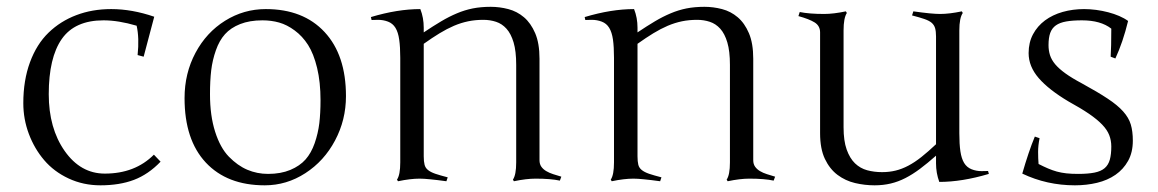

<svg xmlns="http://www.w3.org/2000/svg" viewBox="-20 -535 3467 575"><path d="M280.8 20Q229.5 20 185.5 -0.5Q141.6 -21 112.3 -55.4Q83 -89.8 66.4 -134Q49.8 -178.2 49.8 -226.1Q49.8 -294.4 69.8 -348.6Q89.8 -402.8 125.5 -437.3Q161.1 -471.7 208.7 -489.7Q256.3 -507.8 313 -507.8Q375.5 -507.8 441.9 -484.9L410.2 -365.2L392.1 -370.1Q397.5 -421.4 389.2 -458Q334.5 -474.1 290 -474.1Q204.1 -474.1 165 -418.2Q126 -362.3 126 -252.9Q126 -150.9 173.6 -83Q221.2 -15.1 293.9 -15.1Q384.3 -15.1 440.9 -71.8L460.9 -50.8Q424.3 -12.7 381.1 3.7Q337.9 20 280.8 20Z M775.9 -507.8Q888.2 -507.8 952.1 -439Q1016.1 -370.1 1016.1 -247.1Q1016.1 -175.8 983.4 -114.3Q950.7 -52.7 894.5 -16.4Q838.4 20 772.9 20Q660.2 20 596.4 -48.1Q532.7 -116.2 532.7 -241.2Q532.7 -315.4 565.4 -376.7Q598.1 -438 654.1 -472.9Q710 -507.8 775.9 -507.8ZM766.1 -474.1Q727.5 -474.1 699.2 -462.9Q670.9 -451.7 653.8 -432.6Q636.7 -413.6 626.5 -384.3Q616.2 -355 612.5 -324.2Q608.9 -293.5 608.9 -252.9Q608.9 -188.5 624.3 -140.4Q639.6 -92.3 665.5 -65.7Q691.4 -39.1 720.7 -26.6Q750 -14.2 782.7 -14.2Q820.8 -14.2 849.4 -26.1Q877.9 -38.1 895 -57.4Q912.1 -76.7 922.4 -106.2Q932.6 -135.7 936.3 -166Q939.9 -196.3 939.9 -234.9Q939.9 -289.1 929.7 -331.5Q919.4 -374 902.6 -400.4Q885.7 -426.8 862.5 -443.8Q839.4 -460.9 815.9 -467.5Q792.5 -474.1 766.1 -474.1Z M1178.7 -361.8Q1178.7 -394.5 1175.5 -416.5Q1172.4 -438.5 1164.3 -451.7Q1156.2 -464.8 1142.1 -470.2Q1127.9 -475.6 1112.1 -475.6Q1096.2 -475.6 1092.8 -475.1L1090.8 -483.9Q1170.4 -507.8 1238.8 -507.8Q1249 -481.9 1249 -452.1V-438Q1277.3 -457 1301.3 -471.2Q1325.2 -485.4 1348.4 -495.1Q1371.6 -504.9 1396 -509.8Q1420.4 -514.6 1449.7 -514.6Q1476.1 -514.6 1502.2 -507.8Q1528.3 -501 1549.1 -483.4Q1569.8 -465.8 1582.8 -435.5Q1595.7 -405.3 1595.7 -358.9V-55.2Q1595.7 -43.5 1601.3 -35.6Q1606.9 -27.8 1616 -22.5Q1625 -17.1 1636.7 -13.4Q1648.4 -9.8 1661.1 -5.9L1656.7 5.9Q1629.4 0 1584 0Q1556.2 0 1519 7.8L1516.1 2.9Q1525.9 -11.2 1525.9 -48.8V-340.8Q1525.9 -381.8 1518.1 -408Q1510.3 -434.1 1496.8 -449Q1483.4 -463.9 1465.6 -469.7Q1447.8 -475.6 1427.7 -475.6Q1403.3 -475.6 1382.1 -471.2Q1360.8 -466.8 1339.6 -457.8Q1318.4 -448.7 1296.4 -435.3Q1274.4 -421.9 1249 -403.8V-66.9Q1249 -51.3 1251.5 -41.7Q1253.9 -32.2 1261.7 -25.9Q1269.5 -19.5 1283.7 -14.6Q1297.9 -9.8 1320.8 -3.9L1316.9 7.8Q1288.6 3.9 1268.8 2Q1249 0 1236.8 0Q1209 0 1171.9 7.8L1168.9 2.9Q1178.7 -11.2 1178.7 -48.8Z M1818.8 -361.8Q1818.8 -394.5 1815.7 -416.5Q1812.5 -438.5 1804.4 -451.7Q1796.4 -464.8 1782.2 -470.2Q1768.1 -475.6 1752.2 -475.6Q1736.3 -475.6 1732.9 -475.1L1731 -483.9Q1810.5 -507.8 1878.9 -507.8Q1889.2 -481.9 1889.2 -452.1V-438Q1917.5 -457 1941.4 -471.2Q1965.3 -485.4 1988.5 -495.1Q2011.7 -504.9 2036.1 -509.8Q2060.5 -514.6 2089.8 -514.6Q2116.2 -514.6 2142.3 -507.8Q2168.5 -501 2189.2 -483.4Q2210 -465.8 2222.9 -435.5Q2235.8 -405.3 2235.8 -358.9V-55.2Q2235.8 -43.5 2241.5 -35.6Q2247.1 -27.8 2256.1 -22.5Q2265.1 -17.1 2276.9 -13.4Q2288.6 -9.8 2301.3 -5.9L2296.9 5.9Q2269.5 0 2224.1 0Q2196.3 0 2159.2 7.8L2156.2 2.9Q2166 -11.2 2166 -48.8V-340.8Q2166 -381.8 2158.2 -408Q2150.4 -434.1 2137 -449Q2123.5 -463.9 2105.7 -469.7Q2087.9 -475.6 2067.9 -475.6Q2043.5 -475.6 2022.2 -471.2Q2001 -466.8 1979.7 -457.8Q1958.5 -448.7 1936.5 -435.3Q1914.6 -421.9 1889.2 -403.8V-66.9Q1889.2 -51.3 1891.6 -41.7Q1894 -32.2 1901.9 -25.9Q1909.7 -19.5 1923.8 -14.6Q1938 -9.8 1960.9 -3.9L1957 7.8Q1928.7 3.9 1908.9 2Q1889.2 0 1877 0Q1849.1 0 1812 7.8L1809.1 2.9Q1818.8 -11.2 1818.8 -48.8Z M2853 -136.2Q2853 -103.5 2856.2 -81.8Q2859.4 -60.1 2867.4 -46.9Q2875.5 -33.7 2889.6 -28.1Q2903.8 -22.5 2919.4 -22.5Q2935.1 -22.5 2939 -22.9L2941.4 -14.2Q2860.8 9.8 2793 9.8Q2783.2 -16.6 2783.2 -45.9V-68.8Q2757.3 -45.9 2735.1 -29.3Q2712.9 -12.7 2691.4 -1.7Q2669.9 9.3 2647.5 14.6Q2625 20 2599.1 20Q2569.8 20 2540.8 13.2Q2511.7 6.3 2488.3 -11.2Q2464.8 -28.8 2450.4 -59.1Q2436 -89.4 2436 -136.2V-438Q2436 -457.5 2419.7 -467.8Q2403.3 -478 2371.1 -486.8L2375 -499Q2403.3 -493.2 2448.2 -493.2Q2476.1 -493.2 2513.2 -501L2516.1 -496.1Q2506.3 -481 2506.3 -443.8V-153.8Q2506.3 -113.3 2515.6 -87.2Q2524.9 -61 2540.5 -45.9Q2556.2 -30.8 2577.1 -25.1Q2598.1 -19.5 2621.6 -19.5Q2643.6 -19.5 2662.4 -24.2Q2681.2 -28.8 2700.2 -38.8Q2719.2 -48.8 2739.3 -64.7Q2759.3 -80.6 2783.2 -103V-425.8Q2783.2 -440.9 2780.5 -450.4Q2777.8 -460 2770.3 -466.6Q2762.7 -473.1 2748.5 -478Q2734.4 -482.9 2711.4 -488.8L2715.3 -501Q2743.2 -497.1 2763.2 -495.1Q2783.2 -493.2 2795.4 -493.2Q2823.2 -493.2 2860.4 -501L2863.3 -496.1Q2853 -481.4 2853 -443.8Z M3372.6 -113.8Q3372.6 -78.6 3358.4 -53.2Q3344.2 -27.8 3320.6 -11.5Q3296.9 4.9 3265.4 12.5Q3233.9 20 3199.2 20Q3115.2 20 3041.5 -15.1Q3050.8 -47.4 3060.1 -75Q3069.3 -102.5 3079.1 -126L3093.3 -121.1Q3088.9 -99.6 3088.9 -79.8Q3088.9 -60.1 3090.3 -43.9Q3105.5 -36.1 3118.7 -30.5Q3131.8 -24.9 3145 -21.2Q3158.2 -17.6 3173.3 -15.9Q3188.5 -14.2 3208.5 -14.2Q3238.3 -14.2 3257.8 -18.1Q3277.3 -22 3288.3 -31.5Q3299.3 -41 3303.7 -56.9Q3308.1 -72.8 3308.1 -96.2Q3308.1 -114.3 3302 -130.1Q3295.9 -146 3281 -161.6Q3266.1 -177.2 3241.5 -194.1Q3216.8 -210.9 3180.2 -231Q3121.1 -266.1 3090.8 -301Q3060.5 -335.9 3060.5 -376Q3060.5 -407.7 3073.7 -432.4Q3086.9 -457 3109.6 -473.9Q3132.3 -490.7 3162.6 -499.3Q3192.9 -507.8 3226.6 -507.8Q3243.7 -507.8 3262.5 -505.4Q3281.2 -502.9 3298.8 -498.3Q3316.4 -493.7 3331.8 -487.1Q3347.2 -480.5 3358.4 -472.2Q3342.8 -408.2 3320.3 -359.9L3306.2 -365.2Q3307.1 -379.4 3307.6 -400.1Q3308.1 -420.9 3308.1 -449.2Q3276.4 -474.1 3220.2 -474.1Q3192.4 -474.1 3173.1 -470.7Q3153.8 -467.3 3142.1 -459Q3130.4 -450.7 3125.2 -436.3Q3120.1 -421.9 3120.1 -399.9Q3120.1 -383.8 3124.5 -369.9Q3128.9 -356 3140.1 -342.5Q3151.4 -329.1 3170.7 -315.2Q3189.9 -301.3 3220.2 -285.2Q3267.6 -259.3 3297.1 -239.7Q3326.7 -220.2 3343.5 -201.4Q3360.4 -182.6 3366.5 -162.1Q3372.6 -141.6 3372.6 -113.8Z"/></svg>

Font: Junge
Style: Regular
Weight: 400
Designer: Alexei Vanyashin
Foundry: Cyreal (www.cyreal.org)
Version: Version 1.002